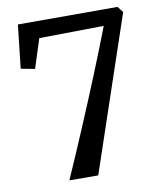

<svg xmlns="http://www.w3.org/2000/svg" viewBox="-83 -810 739 878"><g transform="rotate(-10 286.0 -371.0)"><path d="M302 0.5 168 0Q217.5 -112 265.2 -224.8Q313 -337.5 358.5 -449Q404 -560.5 445.5 -668.5L145.5 -664.5L102 -529L37.5 -541.5L60 -743H522.5L544 -715.5Z"/></g></svg>

Font: Merriweather 24pt Medium
Style: Regular
Weight: 500
Designer: Eben Sorkin
Foundry: Eben Sorkin
Version: Version 2.100